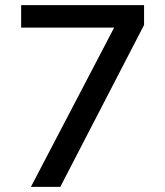

<svg xmlns="http://www.w3.org/2000/svg" viewBox="-20 -725 640 745"><path d="M100 0 423 -618H62V-705H539V-628L214 0Z"/></svg>

Font: Nunito Sans SemiBold
Style: Regular
Weight: 600
Designer: Vernon Adams
Foundry: Vernon Adams
Version: Version 3.101; ttfautohint (v1.8.4.7-5d5b);gftools[0.9.27]